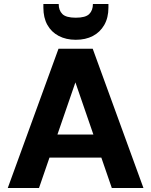

<svg xmlns="http://www.w3.org/2000/svg" viewBox="-20 -945 760 965"><path d="M19 0 274 -700H446L701 0H542L359 -531L176 0ZM131 -153 170 -269H538L576 -153ZM361 -745Q312 -745 275 -764.5Q238 -784 218 -820Q198 -856 198 -907V-925H275Q275 -893 293.5 -874.5Q312 -856 361 -856Q410 -856 428.5 -874.5Q447 -893 447 -925H525V-907Q525 -856 504 -819.5Q483 -783 446.5 -764Q410 -745 361 -745Z"/></svg>

Font: DM Sans 24pt Black
Style: Regular
Weight: 900
Designer: Colophon Foundry, Jonny Pinhorn
Foundry: Colophon Foundry
Version: Version 4.004;gftools[0.9.30]